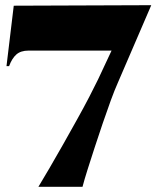

<svg xmlns="http://www.w3.org/2000/svg" viewBox="-20 -720 612 740"><path d="M5 -465H15Q26 -495 43 -510Q60 -525 90 -525H410L358 -414Q345 -387 324 -346.5Q303 -306 276.5 -258.5Q250 -211 223 -163Q196 -115 171 -72.5Q146 -30 128 0H298Q305 -27 317.5 -66.5Q330 -106 345 -152Q360 -198 376 -245Q392 -292 407 -333Q422 -374 435 -403L563 -700L33 -698Z"/></svg>

Font: Cinzel Black
Style: Regular
Weight: 900
Designer: Natanael Gama
Version: Version 2.000